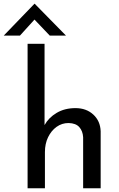

<svg xmlns="http://www.w3.org/2000/svg" viewBox="-67 -1010 640 1030"><path d="M81 0V-775H172V-339Q194 -379 237 -404.5Q280 -430 338 -430Q396 -430 433.5 -395.5Q471 -361 473 -306V0H379V-274Q377 -307 358.5 -328Q340 -349 301 -350Q265 -350 236.5 -329.5Q208 -309 191 -274Q174 -239 174 -194V0ZM200 -819 118 -905 40 -819H-47L118 -990H119L287 -819Z"/></svg>

Font: Synthetic
Style: Regular
Weight: 400
Designer: Santiago Orozco
Foundry: Typemade
Version: Version 2.000; ttfautohint (v1.8.4.7-5d5b)